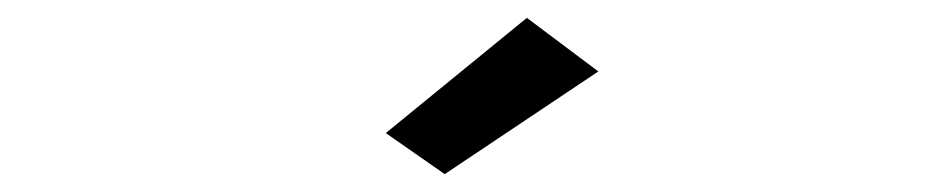

<svg xmlns="http://www.w3.org/2000/svg" viewBox="-20 -717 1040 215"><path d="M478 -522 412 -568 570 -697 650 -637Z"/></svg>

Font: Inconsolata UltraExpanded Thin
Style: Regular
Weight: 100
Width: 9
Monospace: yes
Designer: Raph Levien, Cyreal, Brenton Simpson
Foundry: Raph Levien, Cyreal, Google
Version: Version 3.100; ttfautohint (v1.8.4.7-5d5b)